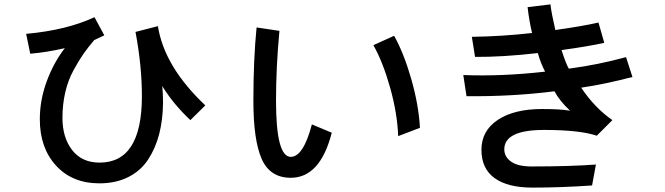

<svg xmlns="http://www.w3.org/2000/svg" viewBox="-20 -812 3040 878"><path d="M99.6 -657.2Q284.2 -673.8 412.1 -733.4L457 -650.4L411.1 -628.9Q381.8 -594.7 360.8 -564.5Q339.8 -534.2 315.4 -489.3Q291 -444.3 278.3 -389.2Q265.6 -334 265.6 -273.4Q265.6 -182.6 310.1 -125.5Q354.5 -68.4 435.5 -68.4Q628.9 -68.4 628.9 -372.1Q628.9 -510.7 599.6 -666L702.1 -692.4Q731.4 -506.8 918.9 -330.1L850.6 -262.7Q772.5 -335.9 721.7 -418.9Q721.7 -418 722.7 -409.7Q723.6 -401.4 724.6 -383.3Q725.6 -365.2 725.6 -341.8Q724.6 -263.7 708 -199.2Q691.4 -134.8 657.7 -83Q624 -31.2 566.9 -2.4Q509.8 26.4 434.6 26.4Q310.5 26.4 236.3 -54.7Q162.1 -135.7 162.1 -266.6Q162.1 -354.5 193.8 -440.4Q225.6 -526.4 276.4 -591.8Q191.4 -572.3 118.2 -566.4Z M1138.7 -350.6Q1138.7 -540 1153.3 -686.5L1257.8 -670.9Q1242.2 -503.9 1242.2 -351.6Q1242.2 -94.7 1309.6 -94.7Q1367.2 -94.7 1406.2 -243.2L1497.1 -205.1Q1444.3 1 1309.6 1Q1214.8 1 1176.8 -85Q1138.7 -170.9 1138.7 -350.6ZM1687.5 -605.5 1782.2 -648.4Q1826.2 -570.3 1860.4 -451.7Q1894.5 -333 1900.4 -227.5L1800.8 -189.5Q1796.9 -293.9 1764.2 -410.6Q1731.4 -527.3 1687.5 -605.5Z M2098.6 -468.8Q2275.4 -461.9 2472.7 -484.4Q2452.1 -523.4 2439.5 -569.3Q2276.4 -550.8 2152.3 -551.8L2137.7 -643.6Q2276.4 -645.5 2413.1 -661.1Q2400.4 -712.9 2392.6 -779.3L2497.1 -792Q2502 -750 2519.5 -674.8Q2645.5 -692.4 2716.8 -709L2743.2 -616.2Q2674.8 -600.6 2547.9 -583Q2567.4 -521.5 2581.1 -498Q2714.8 -515.6 2842.8 -550.8L2872.1 -460Q2745.1 -426.8 2637.7 -411.1Q2699.2 -319.3 2780.3 -262.7L2709 -191.4Q2630.9 -217.8 2467.8 -217.8Q2286.1 -217.8 2286.1 -128.9Q2286.1 -94.7 2317.4 -72.8Q2348.6 -50.8 2410.2 -50.8Q2586.9 -50.8 2705.1 -59.6L2687.5 36.1Q2544.9 45.9 2415 45.9Q2301.8 45.9 2241.7 2.4Q2181.6 -41 2181.6 -127Q2181.6 -213.9 2256.3 -263.7Q2331.1 -313.5 2459 -313.5Q2543.9 -313.5 2586.9 -305.7Q2538.1 -351.6 2515.6 -394.5Q2322.3 -370.1 2113.3 -372.1Z"/></svg>

Font: Gothic A1 SemiBold
Style: Regular
Weight: 600
Version: Version 2.50